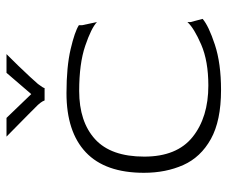

<svg xmlns="http://www.w3.org/2000/svg" viewBox="-76 -630 716 605"><g transform="rotate(-90 282.5 -328.0)"><path d="M301 10Q204 10 146.5 -22Q89 -54 64.5 -109Q40 -164 40 -233Q40 -355 104.5 -416Q169 -477 291 -477Q374 -477 429.5 -464Q485 -451 505 -438V-428L515 -381Q496 -399 440 -418Q384 -437 298 -437Q201 -437 146 -387Q91 -337 91 -232Q91 -129 153 -79.5Q215 -30 315 -30Q392 -30 444 -52.5Q496 -75 515 -96V-86L525 -48Q503 -29 444 -9.5Q385 10 301 10ZM154 -666Q169 -651 188 -632.5Q207 -614 225 -596Q243 -578 254 -567Q262 -558 265 -552.5Q268 -547 268 -546H307Q307 -550 320 -567Q326 -574 342 -591.5Q358 -609 377.5 -629Q397 -649 414 -666H355L288 -588L213 -666Z"/></g></svg>

Font: Red Rose Light
Style: Regular
Weight: 300
Designer: Jaikishan Patel
Version: Version 1.001; ttfautohint (v1.8.3)